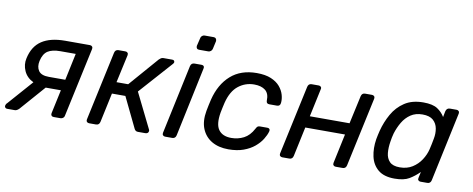

<svg xmlns="http://www.w3.org/2000/svg" viewBox="-63 -1001 3188 1295"><g transform="rotate(10 1531.0 -354.0)"><path d="M23 0Q15 0 10 -6Q5 -12 7 -20Q8 -23 10 -28Q12 -33 18 -38L167 -207Q121 -229 102 -271.5Q83 -314 93 -358Q111 -442 170 -481Q229 -520 329 -520H499Q509 -520 514.5 -513.5Q520 -507 518 -497L416 -23Q415 -13 407 -6.5Q399 0 389 0H343Q332 0 327 -6.5Q322 -13 324 -23L359 -186H255L105 -15Q99 -9 91.5 -4.5Q84 0 76 0ZM263 -261H376L415 -445H310Q254 -445 224 -425.5Q194 -406 183 -356Q174 -315 192.5 -288Q211 -261 263 -261Z M585 0Q575 0 569.5 -6.5Q564 -13 566 -23L668 -497Q673 -520 695 -520H742Q752 -520 757.5 -513.5Q763 -507 761 -497L719 -305H799L973 -505Q979 -511 986 -515.5Q993 -520 1003 -520H1062Q1080 -520 1079 -504Q1079 -500 1072 -492L872 -268L990 -29Q994 -22 992 -16Q989 0 969 0H919Q903 0 895 -15L794 -224H702L659 -23Q654 0 632 0Z M1229 -617Q1219 -617 1214 -623.5Q1209 -630 1210 -640L1223 -694Q1224 -704 1232 -711Q1240 -718 1250 -718H1312Q1322 -718 1327.5 -711Q1333 -704 1332 -694L1320 -640Q1318 -630 1310 -623.5Q1302 -617 1292 -617ZM1106 0Q1096 0 1090.5 -6.5Q1085 -13 1087 -23L1188 -497Q1193 -520 1216 -520H1264Q1274 -520 1279 -513.5Q1284 -507 1281 -497L1181 -23Q1176 0 1154 0Z M1540 10Q1473 10 1426 -17.5Q1379 -45 1358 -96.5Q1337 -148 1350 -220Q1353 -235 1358 -260Q1363 -285 1367 -300Q1394 -408 1463 -469Q1532 -530 1641 -530Q1700 -530 1739 -513.5Q1778 -497 1800 -471Q1822 -445 1830.5 -415.5Q1839 -386 1836 -360Q1834 -337 1812 -337H1760Q1739 -337 1739 -358Q1741 -407 1713.5 -429Q1686 -451 1637 -451Q1577 -451 1529.5 -414Q1482 -377 1461 -295Q1457 -279 1453 -259.5Q1449 -240 1446 -225Q1432 -143 1459 -106Q1486 -69 1546 -69Q1592 -69 1631 -89Q1670 -109 1696 -158Q1702 -170 1707.5 -174.5Q1713 -179 1724 -179H1775Q1785 -179 1789.5 -172.5Q1794 -166 1791 -156Q1784 -131 1766 -102Q1748 -73 1717.5 -47.5Q1687 -22 1643 -6Q1599 10 1540 10Z M1908 0Q1898 0 1892.5 -6.5Q1887 -13 1889 -23L1991 -497Q1996 -520 2018 -520H2066Q2076 -520 2081.5 -513.5Q2087 -507 2084 -497L2043 -305H2315L2357 -497Q2362 -520 2384 -520H2431Q2441 -520 2446.5 -513.5Q2452 -507 2450 -497L2348 -23Q2343 0 2321 0H2274Q2264 0 2258.5 -6.5Q2253 -13 2255 -23L2298 -225H2026L1983 -23Q1978 0 1956 0Z M2678 10Q2605 10 2565 -23.5Q2525 -57 2513 -112Q2501 -167 2511 -230Q2514 -246 2517 -260Q2520 -274 2524 -290Q2540 -352 2571 -407Q2602 -462 2653.5 -496Q2705 -530 2782 -530Q2846 -530 2878.5 -508.5Q2911 -487 2929 -456L2937 -497Q2943 -520 2965 -520H3010Q3020 -520 3025.5 -513.5Q3031 -507 3029 -497L2928 -23Q2923 0 2901 0H2855Q2845 0 2839.5 -6.5Q2834 -13 2837 -23L2846 -65Q2814 -33 2778 -11.5Q2742 10 2678 10ZM2699 -71Q2749 -71 2785.5 -94Q2822 -117 2845 -152.5Q2868 -188 2877 -225Q2881 -241 2885.5 -263Q2890 -285 2893 -302Q2900 -337 2894 -371Q2888 -405 2863.5 -427Q2839 -449 2790 -449Q2743 -449 2709.5 -426.5Q2676 -404 2654.5 -367.5Q2633 -331 2620 -289Q2616 -274 2613 -260Q2610 -246 2608 -231Q2601 -189 2604.5 -152.5Q2608 -116 2630 -93.5Q2652 -71 2699 -71Z"/></g></svg>

Font: Lubike
Style: Italic
Weight: 400
Italic angle: -12°
Foundry: Honoka55
Version: Version 1.000;July 22, 2022;FontCreator 14.0.0.2862 64-bit